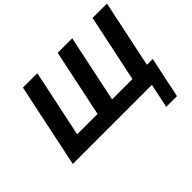

<svg xmlns="http://www.w3.org/2000/svg" viewBox="-179 -1005 1508 1508"><g transform="rotate(-45 574.5 -251.5)"><path d="M483.4 -142.3H257.3L375.2 -703.3H215.4L68 -2.1H946.7L904.3 199.5H1023.5L1095.2 -141.5H1030.6L1148.7 -703.3H988.9L871 -142.3H644.9L762.8 -703.3H601.3Z"/></g></svg>

Font: Hussar
Style: BdOblTwo
Weight: 700
Foundry: Cannot Into Space Fonts
Version: Version 2.00